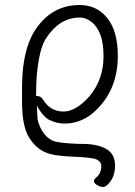

<svg xmlns="http://www.w3.org/2000/svg" viewBox="-20 -501 540 766"><path d="M392 245Q379 245 367 237Q355 230 355 222Q355 214 364 207Q384 190 384 162Q384 144 365 135Q347 127 269 124Q193 121 162 107Q118 89 90 37Q75 6 70 -44Q67 -82 68 -115V-163Q70 -316 130 -395Q194 -481 298 -481Q366 -481 408 -429Q450 -377 450 -278Q450 -133 347 -47Q298 -8 237 -8Q205 -8 174 -24Q155 -35 137 -63L127 -79L128 -60L130 -25V-24Q134 -6 141 8Q151 28 164 41.5Q177 55 194 62Q218 70 292 73H306Q382 73 416 102Q439 122 439 160Q439 197 421 222Q404 245 392 245ZM234 -56Q283 -56 338 -118Q393 -185 393 -276Q393 -330 380 -364Q366 -398 344 -414.5Q322 -431 298 -431Q217 -431 163 -347Q137 -307 127 -204Q124 -161 124 -123V-118H129Q144 -117 152 -103Q181 -56 234 -56Z"/></svg>

Font: LXGW WenKai Mono TC Light
Style: Regular
Weight: 300
Designer: LXGW / Fontworks Inc.
Foundry: LXGW / Fontworks Inc.
Version: Version 1.330